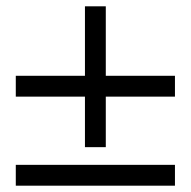

<svg xmlns="http://www.w3.org/2000/svg" viewBox="-20 -588 604 608"><path d="M30 -66H534V0H30ZM249 -568H315V-348H534V-282H315V-122H249V-282H30V-348H249Z"/></svg>

Font: Klingon pIqaD Mandel
Style: Regular
Weight: 400
Width: 0
Designer: Mike Neff (qa'vaj)
Foundry: Mike Neff and Michael Everson
Version: Version 2.003